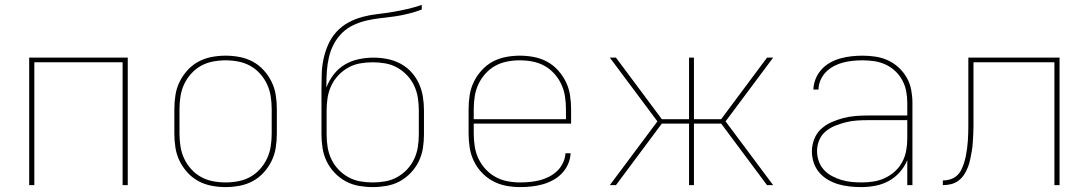

<svg xmlns="http://www.w3.org/2000/svg" viewBox="-20 -755 4440 783"><path d="M99 0V-520H501V0H480V-501H120V0Z M900 8Q871 8 842.5 2.5Q814 -3 789 -16.5Q764 -30 744.5 -51.5Q725 -73 712.5 -98.5Q700 -124 695.5 -152.5Q691 -181 691 -210V-310Q691 -339 695.5 -367.5Q700 -396 712.5 -421.5Q725 -447 744.5 -468.5Q764 -490 789 -503.5Q814 -517 842.5 -522.5Q871 -528 900 -528Q929 -528 957.5 -522.5Q986 -517 1011 -503.5Q1036 -490 1055.5 -468.5Q1075 -447 1087.5 -421.5Q1100 -396 1104.5 -367.5Q1109 -339 1109 -310V-210Q1109 -181 1104.5 -152.5Q1100 -124 1087.5 -98.5Q1075 -73 1055.5 -51.5Q1036 -30 1011 -16.5Q986 -3 957.5 2.5Q929 8 900 8ZM900 -11Q926 -11 952 -16Q978 -21 1000.5 -33.5Q1023 -46 1040.5 -65.5Q1058 -85 1069 -108.5Q1080 -132 1084 -158Q1088 -184 1088 -210V-310Q1088 -336 1084 -362Q1080 -388 1069 -411.5Q1058 -435 1040.5 -454.5Q1023 -474 1000.5 -486.5Q978 -499 952 -504Q926 -509 900 -509Q874 -509 848 -504Q822 -499 799.5 -486.5Q777 -474 759.5 -454.5Q742 -435 731 -411.5Q720 -388 716 -362Q712 -336 712 -310V-210Q712 -184 716 -158Q720 -132 731 -108.5Q742 -85 759.5 -65.5Q777 -46 799.5 -33.5Q822 -21 848 -16Q874 -11 900 -11Z M1500 8Q1472 8 1443.5 3Q1415 -2 1390 -15.5Q1365 -29 1345 -50Q1325 -71 1312.5 -96.5Q1300 -122 1295.5 -150Q1291 -178 1291 -207V-392Q1291 -423 1292 -454Q1293 -485 1299.5 -515Q1306 -545 1318.5 -573.5Q1331 -602 1352 -625Q1373 -648 1400.5 -663Q1428 -678 1458 -686Q1488 -694 1518.5 -697.5Q1549 -701 1579.5 -706Q1610 -711 1640.5 -718Q1671 -725 1700 -735V-716Q1673 -706 1645 -699Q1617 -692 1589 -688Q1561 -684 1532.5 -681Q1504 -678 1476 -671.5Q1448 -665 1422 -653Q1396 -641 1375.5 -621Q1355 -601 1341.5 -575.5Q1328 -550 1321.5 -522Q1315 -494 1313 -465.5Q1311 -437 1311 -408V-398Q1322 -427 1341 -451.5Q1360 -476 1386 -491.5Q1412 -507 1442.5 -513.5Q1473 -520 1503 -520Q1531 -520 1559 -514.5Q1587 -509 1612 -496Q1637 -483 1656.5 -462Q1676 -441 1688 -415Q1700 -389 1704.5 -361Q1709 -333 1709 -305V-207Q1709 -178 1704.5 -150Q1700 -122 1687.5 -96.5Q1675 -71 1655 -50Q1635 -29 1610 -15.5Q1585 -2 1556.5 3Q1528 8 1500 8ZM1500 -11Q1526 -11 1551.5 -15.5Q1577 -20 1599.5 -32.5Q1622 -45 1640 -64Q1658 -83 1669 -106.5Q1680 -130 1684 -155.5Q1688 -181 1688 -207V-305Q1688 -331 1684 -356.5Q1680 -382 1669 -405.5Q1658 -429 1640 -448Q1622 -467 1599.5 -479.5Q1577 -492 1551.5 -496.5Q1526 -501 1500 -501Q1474 -501 1448.5 -496.5Q1423 -492 1400.5 -479.5Q1378 -467 1360 -448Q1342 -429 1331 -405.5Q1320 -382 1316 -356.5Q1312 -331 1312 -305V-207Q1312 -181 1316 -155.5Q1320 -130 1331 -106.5Q1342 -83 1360 -64Q1378 -45 1400.5 -32.5Q1423 -20 1448.5 -15.5Q1474 -11 1500 -11Z M2101 8Q2072 8 2043.5 2.5Q2015 -3 1990 -16.5Q1965 -30 1945 -51Q1925 -72 1912.5 -98Q1900 -124 1895.5 -152.5Q1891 -181 1891 -210V-310Q1891 -339 1895.5 -367.5Q1900 -396 1912.5 -421.5Q1925 -447 1944.5 -468.5Q1964 -490 1989 -503.5Q2014 -517 2042.5 -522.5Q2071 -528 2100 -528Q2129 -528 2157.5 -522.5Q2186 -517 2211 -503.5Q2236 -490 2255.5 -468.5Q2275 -447 2287.5 -421.5Q2300 -396 2304.5 -367.5Q2309 -339 2309 -310V-251H1912V-210Q1912 -184 1916 -158Q1920 -132 1931 -108.5Q1942 -85 1960 -65.5Q1978 -46 2000.5 -33.5Q2023 -21 2049 -16Q2075 -11 2101 -11Q2121 -11 2141.5 -13Q2162 -15 2181.5 -20Q2201 -25 2219.5 -34.5Q2238 -44 2252.5 -58Q2267 -72 2276 -91Q2285 -110 2286 -130H2307Q2306 -107 2296.5 -85.5Q2287 -64 2271 -47.5Q2255 -31 2234.5 -20Q2214 -9 2192 -3Q2170 3 2147 5.5Q2124 8 2101 8ZM1912 -269H2288V-310Q2288 -336 2284 -362Q2280 -388 2269 -411.5Q2258 -435 2240.5 -454.5Q2223 -474 2200.5 -486.5Q2178 -499 2152 -504Q2126 -509 2100 -509Q2074 -509 2048 -504Q2022 -499 1999.5 -486.5Q1977 -474 1959.5 -454.5Q1942 -435 1931 -411.5Q1920 -388 1916 -362Q1912 -336 1912 -310Z M2492 0H2467L2661 -260L2467 -520H2492L2679 -269H2790V-520H2810V-269H2921L3108 -520H3133L2939 -260L3133 0H3108L2921 -251H2810V0H2790V-251H2679Z M3492 8Q3469 8 3445.5 5.5Q3422 3 3399.5 -3.5Q3377 -10 3356.5 -22Q3336 -34 3321 -51.5Q3306 -69 3298.5 -91.5Q3291 -114 3291 -138Q3291 -163 3300.5 -187.5Q3310 -212 3328.5 -229Q3347 -246 3370.5 -256.5Q3394 -267 3419 -273.5Q3444 -280 3469.5 -282Q3495 -284 3520 -284H3680V-336Q3680 -360 3675.5 -383.5Q3671 -407 3659.5 -428Q3648 -449 3630.5 -465.5Q3613 -482 3591 -492Q3569 -502 3545.5 -505.5Q3522 -509 3498 -509Q3478 -509 3458 -507Q3438 -505 3418.5 -500Q3399 -495 3381 -485.5Q3363 -476 3349 -462Q3335 -448 3326.5 -429Q3318 -410 3318 -390H3297Q3298 -413 3306.5 -434Q3315 -455 3330.5 -472Q3346 -489 3366 -500Q3386 -511 3408 -517Q3430 -523 3452.5 -525.5Q3475 -528 3498 -528Q3524 -528 3550.5 -524Q3577 -520 3601 -509Q3625 -498 3645 -479.5Q3665 -461 3678 -438Q3691 -415 3696 -388.5Q3701 -362 3701 -336V0H3680V-102Q3669 -75 3649.5 -53Q3630 -31 3604.5 -17Q3579 -3 3550 2.5Q3521 8 3492 8ZM3495 -11Q3519 -11 3543.5 -15Q3568 -19 3590 -29.5Q3612 -40 3630 -56.5Q3648 -73 3659.5 -94.5Q3671 -116 3675.5 -140.5Q3680 -165 3680 -189V-265H3520Q3497 -265 3474.5 -263.5Q3452 -262 3430 -256.5Q3408 -251 3386.5 -242.5Q3365 -234 3347.5 -219.5Q3330 -205 3321 -183.5Q3312 -162 3312 -139Q3312 -118 3319 -98Q3326 -78 3340 -62.5Q3354 -47 3373 -37Q3392 -27 3412 -21Q3432 -15 3453 -13Q3474 -11 3495 -11Z M3825 0V-19Q3840 -19 3855 -23.5Q3870 -28 3881.5 -38Q3893 -48 3900 -62Q3907 -76 3911.5 -90.5Q3916 -105 3919 -120Q3922 -135 3924 -150.5Q3926 -166 3927 -181Q3928 -196 3928.5 -211.5Q3929 -227 3929 -242.5Q3929 -258 3929 -273V-520H4301V0H4280V-501H3950V-273Q3950 -256 3950 -239Q3950 -222 3949 -205.5Q3948 -189 3947 -172Q3946 -155 3943 -138Q3940 -121 3936.5 -104.5Q3933 -88 3927 -72.5Q3921 -57 3911.5 -42.5Q3902 -28 3888.5 -18Q3875 -8 3858.5 -4Q3842 0 3825 0Z"/></svg>

Font: Iosevka Aile Thin
Style: Regular
Weight: 100
Designer: Belleve Invis
Foundry: Belleve Invis
Version: Version 31.1.0; ttfautohint (v1.8.4)